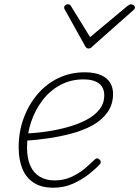

<svg xmlns="http://www.w3.org/2000/svg" viewBox="-20 -856 649 895"><path d="M229 19Q172 19 136 -5Q100 -29 83.5 -71.5Q67 -114 67 -169Q67 -242 90.5 -305.5Q114 -369 155.5 -417.5Q197 -466 253 -492.5Q309 -519 375 -519Q423 -519 452.5 -505Q482 -491 494.5 -468.5Q507 -446 507 -419Q507 -369 481 -332.5Q455 -296 411.5 -272Q368 -248 313.5 -233.5Q259 -219 203 -211Q147 -203 97 -200L104 -234Q153 -236 204.5 -244Q256 -252 302.5 -265.5Q349 -279 386 -299Q423 -319 444.5 -347Q466 -375 466 -412Q466 -448 441 -467Q416 -486 370 -486Q310 -486 261.5 -460Q213 -434 178.5 -389Q144 -344 125 -287.5Q106 -231 106 -170Q106 -117 121.5 -83Q137 -49 166 -32Q195 -15 235 -15Q277 -15 313 -31.5Q349 -48 376 -71Q403 -94 421 -112Q428 -118 433 -118Q438 -118 443 -113Q448 -109 449.5 -103Q451 -97 445 -90Q426 -69 393.5 -43.5Q361 -18 319.5 0.5Q278 19 229 19ZM591 -836Q598 -836 603.5 -831.5Q609 -827 609 -821Q609 -817 607 -814.5Q605 -812 601 -808L410 -639Q405 -633 401 -631.5Q397 -630 393 -630Q389 -630 385.5 -631.5Q382 -633 378 -639L284 -808Q282 -810 280.5 -813.5Q279 -817 279 -820Q279 -828 285 -832Q291 -836 296 -836Q301 -836 304 -834.5Q307 -833 310 -829L400 -683L574 -828Q581 -833 584 -834.5Q587 -836 591 -836Z"/></svg>

Font: Playwrite CU Thin
Style: Regular
Weight: 250
Designer: Veronika Burian, José Scaglione
Foundry: TypeTogether
Version: Version 1.002